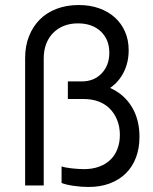

<svg xmlns="http://www.w3.org/2000/svg" viewBox="-20 -738 610 764"><path d="M332 6Q379 6 416.5 -8Q454 -22 480.5 -48Q507 -74 521 -111Q535 -148 535 -194Q535 -263 504 -313.5Q473 -364 418 -388Q453 -412 472.5 -451Q492 -490 492 -538Q492 -579 477.5 -612Q463 -645 437 -668.5Q411 -692 374.5 -705Q338 -718 293 -718Q245 -718 205.5 -703Q166 -688 138.5 -660.5Q111 -633 95.5 -594Q80 -555 80 -508V0H154V-506Q154 -537 163.5 -562.5Q173 -588 191 -606.5Q209 -625 234 -635Q259 -645 290 -645Q347 -645 381 -613Q415 -581 415 -528Q415 -478 384.5 -446Q354 -414 305 -414H250V-344H313Q346 -344 372.5 -334Q399 -324 417.5 -305Q436 -286 446.5 -259.5Q457 -233 457 -201Q457 -170 447 -144.5Q437 -119 418.5 -101.5Q400 -84 373.5 -74.5Q347 -65 314 -65Q294 -65 266 -68Q238 -71 225 -76V-10Q242 -3 273 1.5Q304 6 332 6Z"/></svg>

Font: Fixel Variable
Style: Regular
Weight: 100
Width: 3
Designer: AlfaBravo + MacPaw
Foundry: Kyrylo Tkachov, Marchela Mozhyna, Serhii Makarenko, Maria Weinstein, Zakhar Kryvoshyya
Version: Version 1.211